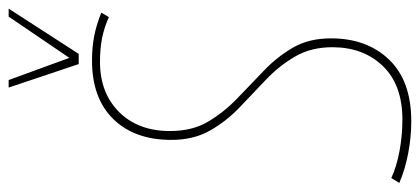

<svg xmlns="http://www.w3.org/2000/svg" viewBox="-292 -660 948 433"><g transform="rotate(-90 181.5 -444.0)"><path d="M369 -689 359 -672Q334 -683 310.5 -687.5Q287 -692 258 -692Q188 -692 145 -649Q102 -606 102 -534Q102 -484 123 -448.5Q144 -413 175 -383Q206 -353 237.5 -323Q269 -293 290 -257Q311 -221 311 -171Q311 -90 263 -40Q215 10 124 10Q88 10 51.5 3Q15 -4 -15 -17L-4 -35Q22 -23 57 -16.5Q92 -10 128 -10Q206 -10 248.5 -54Q291 -98 291 -168Q291 -216 270 -252Q249 -288 218 -317.5Q187 -347 155.5 -377Q124 -407 103 -444Q82 -481 82 -531Q82 -614 129 -662Q176 -710 261 -710Q291 -710 316.5 -705Q342 -700 369 -689ZM378 -898 276 -740H253L200 -898H217L267 -761L360 -898Z"/></g></svg>

Font: Georama SemiCondensed Thin
Style: Italic
Weight: 100
Width: 4
Italic angle: -9°
Designer: Jean-Baptiste Levee
Foundry: Production Type
Version: Version 1.000